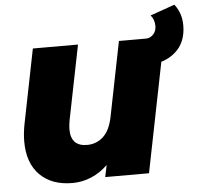

<svg xmlns="http://www.w3.org/2000/svg" viewBox="-58 -923 1043 1000"><g transform="rotate(-5 463.5 -423.5)"><path d="M822 -700 682 0H453L466 -62Q427 -24 379.5 -4Q332 16 281 16Q173 16 111 -46Q49 -108 49 -221Q49 -266 59 -315L136 -700H372L294 -311Q289 -283 289 -264Q289 -175 374 -175Q423 -175 458.5 -207.5Q494 -240 508 -310L586 -700ZM687 -700H727Q749 -700 765.5 -717Q782 -734 782 -761Q782 -795 762 -818L890 -863Q927 -816 927 -752Q927 -662 869 -612Q811 -562 717 -562H687Z"/></g></svg>

Font: Montserrat Alternates Black
Style: Italic
Weight: 900
Italic angle: -11.3°
Designer: Julieta Ulanovsky
Foundry: Julieta Ulanovsky
Version: Version 7.200